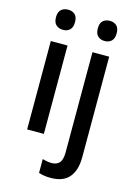

<svg xmlns="http://www.w3.org/2000/svg" viewBox="-143 -817 794 1131"><g transform="rotate(15 254.0 -252.0)"><path d="M128 -744Q153 -744 169 -729.5Q185 -715 185 -683Q185 -651 169 -636Q153 -621 128 -621Q102 -621 85.5 -636Q69 -651 69 -683Q69 -715 85.5 -729.5Q102 -744 128 -744ZM178 -539V0H76V-539ZM324 -683Q324 -715 340 -729.5Q356 -744 382 -744Q407 -744 423 -729.5Q439 -715 439 -683Q439 -651 423 -636Q407 -621 382 -621Q356 -621 340 -636Q324 -651 324 -683ZM283 240Q240 240 210 229V145Q224 149 237.5 151.5Q251 154 267 154Q296 154 313 136Q330 118 330 71V-539H432V74Q432 153 396 196.5Q360 240 283 240Z"/></g></svg>

Font: Noto Sans Tamil SemiCondensed Medium
Style: Regular
Weight: 500
Width: 4
Designer: Jelle Bosma - Monotype Design Team
Foundry: Monotype Imaging Inc.
Version: Version 2.004; ttfautohint (v1.8.4.7-5d5b)